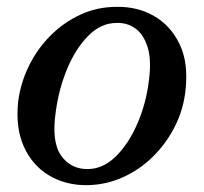

<svg xmlns="http://www.w3.org/2000/svg" viewBox="-20 -529 595 561"><path d="M236 12Q173 13 124 -16Q75 -45 50 -100Q25 -155 33 -232Q40 -286 64 -335.5Q88 -385 126.5 -424Q165 -463 214.5 -486Q264 -509 321 -509Q382 -510 430.5 -482Q479 -454 505 -399.5Q531 -345 522 -265Q516 -209 491 -159.5Q466 -110 427 -71.5Q388 -33 339 -11Q290 11 236 12ZM238 -35Q282 -36 319 -72.5Q356 -109 381.5 -168Q407 -227 415 -293Q423 -353 411.5 -390.5Q400 -428 376 -445.5Q352 -463 321 -462Q275 -462 238 -424.5Q201 -387 176.5 -328.5Q152 -270 143 -203Q130 -115 158.5 -74.5Q187 -34 238 -35Z"/></svg>

Font: Zen Old Mincho SemiBold
Style: Regular
Weight: 600
Version: Version 1.500